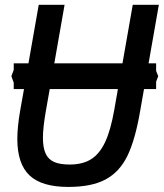

<svg xmlns="http://www.w3.org/2000/svg" viewBox="-20 -746 662 776"><path d="M50 -184.5Q50 -233 61.5 -299L77 -386H35.5V-412L26 -438L35.5 -463.5V-490H95L136.5 -726.5H241L199.5 -490H475L516.5 -726.5H622L580.5 -490H611V-459.5L619.5 -438L611 -416V-386H562L545.5 -292Q526 -180 494.8 -115.8Q463.5 -51.5 407.2 -21Q351 9.5 256 9.5Q148.5 9.5 99.2 -37.2Q50 -84 50 -184.5ZM153.5 -189Q153.5 -149 164.5 -125.2Q175.5 -101.5 199 -91.2Q222.5 -81 261.5 -81Q314 -81 348.2 -102.5Q382.5 -124 405 -172Q427.5 -220 442 -303L456.5 -386H181L165 -295.5Q153.5 -229.5 153.5 -189Z"/></svg>

Font: JuliaMono Medium
Style: Italic
Weight: 500
Italic angle: -9°
Monospace: yes
Designer: cormullion
Foundry: corm
Version: Version 0.054; ttfautohint (v1.8.4)